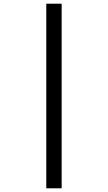

<svg xmlns="http://www.w3.org/2000/svg" viewBox="-20 -780 583 1037"><path d="M230 -760H313V237H230Z"/></svg>

Font: Noto Sans Khmer UI Medium
Style: Regular
Weight: 500
Designer: Danh Hong and the Monotype Design Team
Foundry: Monotype Imaging Inc.
Version: Version 2.002; ttfautohint (v1.8.4.7-5d5b)